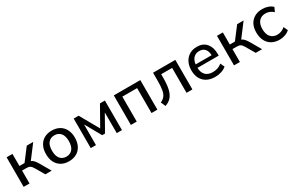

<svg xmlns="http://www.w3.org/2000/svg" viewBox="153 -1668 4345 2835"><g transform="rotate(-30 2325.0 -250.0)"><path d="M76 0V-504H176V-298H263L420 -504H530L358 -277Q383 -267 404 -244.5Q425 -222 449 -182L554 0H446L356 -154Q333 -193 311.5 -206.5Q290 -220 251 -220H176V0Z M848 9Q773 9 718 -22.5Q663 -54 633 -112.5Q603 -171 603 -252Q603 -333 633 -391.5Q663 -450 718 -481.5Q773 -513 848 -513Q923 -513 978.5 -481.5Q1034 -450 1064.5 -391.5Q1095 -333 1095 -252Q1095 -171 1064.5 -112.5Q1034 -54 978.5 -22.5Q923 9 848 9ZM848 -70Q914 -70 953 -116Q992 -162 992 -252Q992 -342 953 -387.5Q914 -433 848 -433Q782 -433 743.5 -387.5Q705 -342 705 -252Q705 -162 743.5 -116Q782 -70 848 -70Z M1220 0V-504H1304L1486 -182L1668 -504H1752V0H1663V-352L1510 -81H1462L1309 -352V0Z M1904 0V-504H2356V0H2256V-425H2004V0Z M2487 13 2453 -67Q2499 -86 2525 -119Q2551 -152 2562 -210Q2573 -268 2573 -363V-504H2953V0H2853V-425H2666V-360Q2666 -246 2648 -171Q2630 -96 2590.5 -52Q2551 -8 2487 13Z M3342 9Q3219 9 3149.5 -60Q3080 -129 3080 -251Q3080 -330 3110.5 -389Q3141 -448 3195.5 -480.5Q3250 -513 3322 -513Q3427 -513 3483 -446.5Q3539 -380 3539 -270V-238H3177Q3180 -155 3223.5 -112.5Q3267 -70 3344 -70Q3388 -70 3426.5 -82.5Q3465 -95 3500 -124L3533 -55Q3498 -24 3447.5 -7.5Q3397 9 3342 9ZM3323 -441Q3261 -441 3224 -402.5Q3187 -364 3179 -296H3452Q3449 -366 3416 -403.5Q3383 -441 3323 -441Z M3663 0V-504H3763V-298H3850L4007 -504H4117L3945 -277Q3970 -267 3991 -244.5Q4012 -222 4036 -182L4141 0H4033L3943 -154Q3920 -193 3898.5 -206.5Q3877 -220 3838 -220H3763V0Z M4440 9Q4363 9 4307 -22.5Q4251 -54 4220.5 -113.5Q4190 -173 4190 -255Q4190 -377 4258 -445Q4326 -513 4440 -513Q4489 -513 4535 -496.5Q4581 -480 4611 -450L4578 -379Q4549 -406 4515 -419.5Q4481 -433 4447 -433Q4375 -433 4334 -387Q4293 -341 4293 -254Q4293 -166 4334 -119Q4375 -72 4447 -72Q4479 -72 4514 -84.5Q4549 -97 4578 -125L4611 -54Q4581 -24 4534 -7.5Q4487 9 4440 9Z"/></g></svg>

Font: Mulish SemiBold
Style: Regular
Weight: 600
Designer: Vernon Adams
Foundry: Vernon Adams
Version: Version 3.603; ttfautohint (v1.8.3)